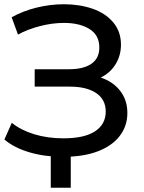

<svg xmlns="http://www.w3.org/2000/svg" viewBox="-20 -727 673 900"><path d="M0.6 -73.1 35.3 -151.3Q77.7 -117 140.1 -97.8Q202.6 -78.6 277 -78.6Q376 -78.6 425.8 -111.7Q475.6 -144.9 475.6 -203.6Q475.6 -260.9 430.6 -290.9Q385.6 -320.9 307.7 -320.9H142.6V-402.4H302.7Q371.9 -402.4 408.7 -428.2Q445.6 -454 445.6 -504.1Q445.6 -562.4 399.4 -591Q353.3 -619.6 280.1 -619.6Q225.4 -619.6 167.6 -604.7Q109.7 -589.9 64.3 -564.9L34.6 -646Q87.6 -675.6 151.7 -691.4Q215.9 -707.1 279.3 -707.1Q352.7 -707.1 413.6 -686.2Q474.4 -665.3 510.7 -622.2Q547 -579.1 547 -517.9Q547 -469.7 524.6 -430.6Q502.3 -391.4 462.3 -368.8Q422.3 -346.1 371.1 -346.1L376 -375.4Q430.1 -375.4 476.2 -354Q522.3 -332.6 549.6 -292.4Q577 -252.1 577 -197.4Q577 -137 541.9 -90.6Q506.9 -44.1 439.4 -18Q372 8.1 276 8.1Q189.9 8.1 118.2 -13Q46.6 -34.1 0.6 -73.1ZM218 -22.9H311.7V153H218Z"/></svg>

Font: iiserrat Thin
Style: Regular
Weight: 100
Designer: Akira Ohta
Foundry: Akira Ohta
Version: Version 1.200;Glyphs 3.3.1 (3343)